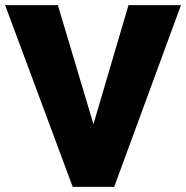

<svg xmlns="http://www.w3.org/2000/svg" viewBox="-29 -730 727 750"><path d="M-9 -710H197L336 -245L473 -710H678L417 0H255Z"/></svg>

Font: Raleway
Style: Heavy
Weight: 900
Designer: Matt McInerney, Pablo Impallari, Rodrigo Fuenzalida
Foundry: Matt McInerney, Pablo Impallari, Rodrigo Fuenzalida
Version: Version 2.001